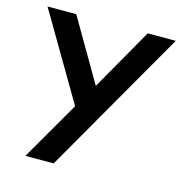

<svg xmlns="http://www.w3.org/2000/svg" viewBox="-100 -565 812 846"><g transform="rotate(15 306.5 -141.5)"><path d="M90 189 245 -79 14 -472H145L310 -189L471 -472H599L219 189Z"/></g></svg>

Font: Lil Grotesk Bold
Style: Regular
Weight: 700
Designer: Bastien Sozeau
Foundry: NBR — Bastien Sozeau
Version: Version 4.002; ttfautohint (v1.8.4.7-5d5b)